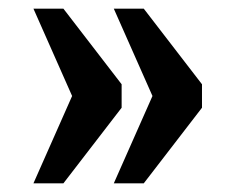

<svg xmlns="http://www.w3.org/2000/svg" viewBox="-20 -491 542 442"><path d="M242 -69 331 -270 242 -471H311L445 -297V-243L311 -69ZM57 -69 146 -270 57 -471H126L260 -297V-243L126 -69Z"/></svg>

Font: Noto Serif Hebrew Condensed ExtraBold
Style: Regular
Weight: 800
Width: 3
Designer: Monotype Design Team
Foundry: Monotype Imaging Inc.
Version: Version 2.004; ttfautohint (v1.8.4.7-5d5b)